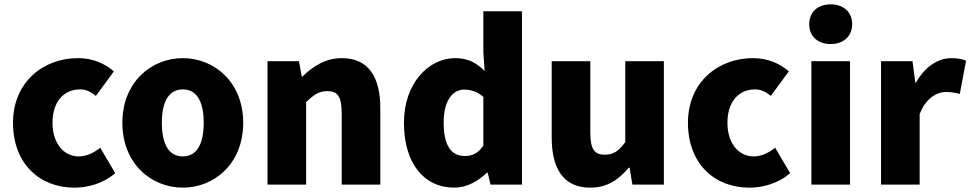

<svg xmlns="http://www.w3.org/2000/svg" viewBox="-20 -851 4473 885"><path d="M323 14C383 14 455 -4 511 -53L442 -170C413 -147 379 -130 343 -130C274 -130 222 -190 222 -285C222 -379 271 -439 350 -439C374 -439 396 -430 422 -409L505 -522C462 -559 408 -583 339 -583C180 -583 40 -473 40 -285C40 -96 163 14 323 14Z M823 14C967 14 1101 -96 1101 -285C1101 -473 967 -583 823 -583C678 -583 544 -473 544 -285C544 -96 678 14 823 14ZM823 -130C756 -130 726 -190 726 -285C726 -379 756 -439 823 -439C889 -439 919 -379 919 -285C919 -190 889 -130 823 -130Z M1213 0H1391V-380C1425 -413 1449 -431 1489 -431C1534 -431 1555 -409 1555 -330V0H1733V-352C1733 -494 1680 -583 1556 -583C1479 -583 1421 -544 1374 -498H1371L1358 -569H1213Z M2075 14C2129 14 2184 -15 2224 -55H2228L2241 0H2386V-799H2208V-609L2214 -524C2177 -560 2140 -583 2077 -583C1959 -583 1842 -471 1842 -285C1842 -99 1933 14 2075 14ZM2122 -132C2061 -132 2025 -178 2025 -287C2025 -392 2070 -438 2119 -438C2149 -438 2181 -429 2208 -404V-180C2183 -143 2156 -132 2122 -132Z M2701 14C2778 14 2831 -22 2878 -78H2882L2895 0H3040V-569H2862V-196C2832 -154 2807 -138 2767 -138C2722 -138 2701 -161 2701 -239V-569H2523V-217C2523 -75 2576 14 2701 14Z M3434 14C3494 14 3566 -4 3622 -53L3553 -170C3524 -147 3490 -130 3454 -130C3385 -130 3333 -190 3333 -285C3333 -379 3382 -439 3461 -439C3485 -439 3507 -430 3533 -409L3616 -522C3573 -559 3519 -583 3450 -583C3291 -583 3151 -473 3151 -285C3151 -96 3274 14 3434 14Z M3720 0H3898V-569H3720ZM3809 -648C3868 -648 3908 -684 3908 -740C3908 -795 3868 -831 3809 -831C3749 -831 3710 -795 3710 -740C3710 -684 3749 -648 3809 -648Z M4041 0H4219V-325C4248 -400 4299 -427 4341 -427C4366 -427 4383 -423 4404 -418L4433 -571C4417 -578 4398 -583 4364 -583C4307 -583 4244 -546 4202 -470H4199L4186 -569H4041Z"/></svg>

Font: Source Han Sans HK Heavy
Style: Regular
Weight: 900
Designer: Ryoko NISHIZUKA 西塚涼子 (kana, bopomofo & ideographs); Paul D. Hunt (Latin, Greek & Cyrillic); Sandoll Communications 산돌커뮤니
Foundry: Adobe
Version: Version 2.000;hotconv 1.0.107;makeotfexe 2.5.65593